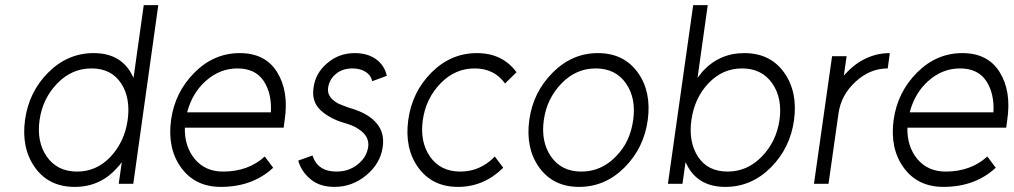

<svg xmlns="http://www.w3.org/2000/svg" viewBox="-20 -720 3970 752"><path d="M338 -452Q261 -452 204 -393Q147 -334 135 -250Q123 -165 163 -107Q204 -48 282 -48Q358 -48 413 -106Q440 -135 457 -171Q474 -207 480 -250Q486 -293 479.5 -329.5Q473 -366 454 -394Q416 -452 338 -452ZM347 -512Q446 -512 491 -438Q494 -433 497 -427Q500 -421 503 -415L543 -700H600L502 0H445L457 -85Q453 -79 448 -73Q443 -67 438 -62Q372 12 273 12Q171 12 117 -64Q63 -140 78 -250Q93 -360 169 -436Q245 -512 347 -512Z M1091 -220 1095 -250Q1112 -363 1065 -438Q1019 -512 919 -512Q818 -512 742 -436Q665 -359 650 -250Q635 -139 689 -64Q744 12 845 12Q969 12 1050 -63L1017 -107Q952 -48 854 -48Q784 -48 743 -97Q723 -121 713 -152Q703 -183 704 -220ZM910 -452Q979 -452 1012 -404Q1045 -355 1041 -280H713Q733 -356 786 -403Q841 -452 910 -452Z M1495 -423Q1486 -464 1453 -488Q1420 -512 1369 -512Q1307 -512 1261 -472Q1215 -433 1208 -376Q1200 -322 1235 -289Q1252 -273 1275.5 -260Q1299 -247 1327 -239Q1345 -234 1359.5 -228Q1374 -222 1385 -214Q1428 -186 1422 -144Q1416 -104 1381 -76Q1346 -48 1298 -48Q1224 -48 1204 -111L1148 -91Q1161 -46 1199 -16Q1234 12 1290 12Q1360 12 1415 -34Q1470 -80 1479 -144Q1487 -199 1456 -236Q1424 -276 1350 -297Q1336 -302 1324 -306.5Q1312 -311 1302 -316Q1260 -340 1265 -376Q1270 -409 1295 -430Q1321 -452 1361 -452Q1391 -452 1413 -438Q1433 -425 1438 -402Z M1848 -512Q1746 -512 1670 -436Q1594 -360 1579 -250Q1564 -139 1618 -64Q1673 12 1774 12Q1875 12 1951 -63L1918 -107Q1861 -48 1783 -48Q1705 -48 1664 -107Q1624 -165 1636 -250Q1648 -334 1705 -393Q1762 -452 1839 -452Q1916 -452 1958 -393L2003 -437Q1948 -512 1848 -512Z M2313 -452Q2391 -452 2432 -393Q2472 -335 2460 -250Q2454 -207 2437.5 -171.5Q2421 -136 2392 -107Q2335 -48 2257 -48Q2179 -48 2138 -107Q2098 -165 2110 -250Q2116 -293 2133.5 -328.5Q2151 -364 2179 -393Q2236 -452 2313 -452ZM2322 -512Q2221 -512 2145 -436Q2068 -359 2053 -250Q2038 -139 2092 -64Q2147 12 2248 12Q2350 12 2426 -64Q2502 -140 2517 -250Q2532 -361 2478 -436Q2423 -512 2322 -512Z M2886 -452Q2964 -452 3005 -393Q3045 -335 3033 -250Q3021 -166 2964 -107Q2907 -48 2830 -48Q2752 -48 2714 -106Q2695 -135 2688.5 -171Q2682 -207 2688 -250Q2694 -293 2711 -329.5Q2728 -366 2755 -394Q2810 -452 2886 -452ZM2895 -512Q2796 -512 2730 -438Q2726 -433 2721.5 -427Q2717 -421 2712 -415L2752 -700H2695L2596 0H2653L2665 -85Q2668 -79 2671 -73Q2674 -67 2677 -62Q2722 12 2821 12Q2923 12 2999 -64Q3075 -140 3090 -250Q3105 -360 3051 -436Q2997 -512 2895 -512Z M3239 -500 3168 0H3225L3264 -275Q3274 -348 3331 -400Q3387 -452 3457 -452L3465 -512Q3412 -512 3365 -488Q3334 -473 3303 -443Q3299 -439 3294.5 -434Q3290 -429 3285 -424L3296 -500Z M3921 -220 3925 -250Q3942 -363 3895 -438Q3849 -512 3749 -512Q3648 -512 3572 -436Q3495 -359 3480 -250Q3465 -139 3519 -64Q3574 12 3675 12Q3799 12 3880 -63L3847 -107Q3782 -48 3684 -48Q3614 -48 3573 -97Q3553 -121 3543 -152Q3533 -183 3534 -220ZM3740 -452Q3809 -452 3842 -404Q3875 -355 3871 -280H3543Q3563 -356 3616 -403Q3671 -452 3740 -452Z"/></svg>

Font: Unageo
Style: Light-Italic
Weight: 300
Designer: Richard Sepsi
Foundry: Richard Sepsi
Version: Version 2.000